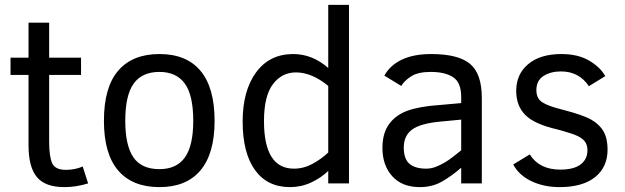

<svg xmlns="http://www.w3.org/2000/svg" viewBox="-20 -747 2545 782"><path d="M338.9 0Q290 15.1 242.2 15.1Q164.1 15.1 130.1 -25.9Q96.2 -66.9 96.2 -154.8V-441.9H22.9V-512.2H96.2V-654.8H180.2V-512.2H310.1V-441.9H180.2V-170.9Q180.2 -108.9 192.6 -82Q205.1 -55.2 248 -55.2Q285.2 -55.2 316.9 -68.8Z M854 -254.9Q854 -121.6 796.6 -53.2Q739.3 15.1 629.4 15.1Q519.5 15.1 461.4 -52.5Q403.3 -120.1 403.3 -254.9Q403.3 -392.1 461.7 -459.5Q520 -526.9 629.4 -526.9Q739.7 -526.9 796.9 -458.3Q854 -389.6 854 -254.9ZM767.1 -254.9Q767.1 -359.4 732.7 -406.7Q698.2 -454.1 629.4 -454.1Q558.6 -454.1 524.4 -406.5Q490.2 -358.9 490.2 -254.9Q490.2 -154.8 523.2 -106.4Q556.2 -58.1 629.4 -58.1Q699.2 -58.1 733.2 -106Q767.1 -153.8 767.1 -254.9Z M1316.9 0V-50.8Q1288.1 -22.9 1247.6 -3.9Q1207 15.1 1161.1 15.1Q1068.8 15.1 1018.6 -54.4Q968.3 -124 968.3 -252Q968.3 -377.4 1022.9 -452.1Q1077.6 -526.9 1174.3 -526.9Q1252 -526.9 1316.9 -470.2V-727.1H1401.4V0ZM1316.9 -397Q1250 -452.1 1185.1 -452.1Q1127.9 -452.1 1091.6 -404.1Q1055.2 -356 1055.2 -253.9Q1055.2 -60.1 1177.2 -60.1Q1217.3 -60.1 1253.7 -80.1Q1290 -100.1 1316.9 -126Z M1858.4 0V-64Q1819.3 -29.8 1779.8 -7.3Q1740.2 15.1 1690.4 15.1Q1617.2 15.1 1577.4 -29.5Q1537.6 -74.2 1537.6 -144Q1537.6 -196.8 1558.3 -231.7Q1579.1 -266.6 1618.4 -286.9Q1657.7 -307.1 1732.4 -315.9L1858.4 -327.1V-352.1Q1858.4 -411.1 1825.4 -432.6Q1792.5 -454.1 1734.4 -454.1Q1682.6 -454.1 1654.5 -436Q1626.5 -418 1614.3 -397L1545.4 -439Q1568.8 -481.4 1616.9 -504.2Q1665 -526.9 1736.3 -526.9Q1846.7 -526.9 1894.5 -486.8Q1942.4 -446.8 1942.4 -348.1V0ZM1858.4 -259.8 1776.4 -252Q1692.9 -244.6 1658.7 -219.5Q1624.5 -194.3 1624.5 -146Q1624.5 -100.1 1647.5 -80.1Q1670.4 -60.1 1716.3 -60.1Q1735.4 -60.1 1753.9 -67.1Q1772.5 -74.2 1790.5 -84.7Q1808.6 -95.2 1825.4 -108.6Q1842.3 -122.1 1858.4 -134.8Z M2454.6 -138.2Q2454.6 -66.4 2403.8 -25.6Q2353 15.1 2259.3 15.1Q2195.3 15.1 2144.5 -9Q2093.8 -33.2 2070.3 -77.1L2137.7 -118.2Q2176.3 -56.2 2261.7 -56.2Q2317.4 -56.2 2345 -77.4Q2372.6 -98.6 2372.6 -134.8Q2372.6 -156.2 2362.8 -169.7Q2353 -183.1 2332.5 -193.1Q2312 -203.1 2248.5 -220.2Q2157.2 -241.2 2119.9 -278.3Q2082.5 -315.4 2082.5 -377Q2082.5 -444.8 2131.3 -485.8Q2180.2 -526.9 2266.6 -526.9Q2333.5 -526.9 2378.9 -500.5Q2424.3 -474.1 2445.3 -437L2378.4 -396Q2338.4 -456.1 2264.6 -456.1Q2222.7 -456.1 2193.6 -437.5Q2164.6 -418.9 2164.6 -379.9Q2164.6 -345.2 2189.9 -329.6Q2215.3 -314 2269.5 -300.8Q2356.4 -278.3 2389.6 -258.8Q2422.9 -239.3 2438.7 -210.7Q2454.6 -182.1 2454.6 -138.2Z"/></svg>

Font: Lorenzo Sans
Style: Regular
Weight: 400
Foundry: Intel Corporation
Version: Version 1.00; ttfautohint (v1.5)